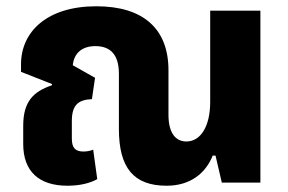

<svg xmlns="http://www.w3.org/2000/svg" viewBox="-20 -582 919 612"><path d="M195 10C234 10 267 2 290 -11L277 -105C268 -101 256 -99 246 -99C220 -99 209 -111 209 -140V-196C209 -247 229 -264 273 -266L283 -334L212 -374C216 -414 243 -435 284 -435C329 -435 359 -411 359 -347V-171C359 -47 406 10 511 10C588 10 636 -31 658 -86H667L687 0H810V-548H650V-257C650 -180 620 -131 574 -131C542 -131 517 -155 517 -216V-358C517 -491 436 -562 287 -562C130 -562 47 -481 47 -377V-353L146 -314L145 -310C86 -290 54 -258 54 -181V-123C54 -35 105 10 195 10Z"/></svg>

Font: Noto Sans Thai SemCond ExtBd
Style: Regular
Weight: 800
Width: 4
Designer: Monotype Design Team
Foundry: Monotype Imaging Inc.
Version: Version 2.002